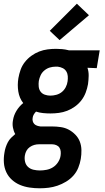

<svg xmlns="http://www.w3.org/2000/svg" viewBox="-43 -791 563 1034"><path d="M171 223Q143 223 116 219Q89 215 65 205Q41 195 21.5 177.5Q2 160 -9 136.5Q-20 113 -22 86Q-24 59 -19 31Q-17 17 -12.5 3Q-8 -11 -1 -24.5Q6 -38 17 -49Q28 -60 39 -69Q30 -85 26.5 -104.5Q23 -124 27 -144Q31 -170 45.5 -194Q60 -218 82 -236Q61 -263 55.5 -298.5Q50 -334 56 -370Q60 -393 68 -415.5Q76 -438 91 -457Q106 -476 126 -490.5Q146 -505 168 -513.5Q190 -522 213 -525Q236 -528 259 -528Q275 -528 291.5 -526.5Q308 -525 324 -521L328 -520H494L478 -424L428 -426Q435 -405 434.5 -382.5Q434 -360 431 -338Q427 -315 418.5 -292.5Q410 -270 395.5 -251Q381 -232 361 -217.5Q341 -203 319 -194.5Q297 -186 274 -183Q251 -180 229 -180Q209 -180 189 -182Q169 -184 151 -190Q144 -183 139 -174.5Q134 -166 133 -157Q131 -147 133.5 -138Q136 -129 142 -123Q148 -117 157 -114Q166 -111 175 -110H237Q261 -110 284.5 -106.5Q308 -103 327.5 -92.5Q347 -82 363 -65.5Q379 -49 387 -28Q395 -7 395.5 17Q396 41 392 65Q388 89 378.5 112.5Q369 136 352 155Q335 174 312.5 187.5Q290 201 266.5 209Q243 217 219 220Q195 223 171 223ZM228 -276Q244 -276 260.5 -280.5Q277 -285 290 -295.5Q303 -306 311 -321.5Q319 -337 321 -353Q323 -367 322 -381Q321 -395 314 -406.5Q307 -418 295 -424Q283 -430 268 -432H256Q241 -432 225.5 -427.5Q210 -423 196.5 -412Q183 -401 176 -386Q169 -371 166 -355Q164 -340 165.5 -324.5Q167 -309 175.5 -297.5Q184 -286 198.5 -281Q213 -276 228 -276ZM172 127Q189 127 207.5 123.5Q226 120 242 110Q258 100 269 83.5Q280 67 283 49Q285 37 284 25Q283 13 277 4Q271 -5 260 -9.5Q249 -14 237 -14H167Q154 -14 141.5 -10.5Q129 -7 117.5 1Q106 9 99.5 21Q93 33 91 46Q88 63 92 80Q96 97 108 108Q120 119 137 123Q154 127 172 127ZM278 -575 225 -625 371 -771 436 -709Z"/></svg>

Font: Iosevka SS18
Style: Bold Italic
Weight: 700
Italic angle: -9°
Monospace: yes
Designer: Belleve Invis
Foundry: Belleve Invis
Version: Version 25.1.1; ttfautohint (v1.8.4)